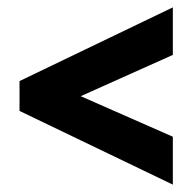

<svg xmlns="http://www.w3.org/2000/svg" viewBox="-20 -671 522 521"><path d="M449 -170V-300L199 -410L449 -522V-651L33 -451V-370Z"/></svg>

Font: Noto Sans Tamil UI ExtraCondensed ExtraBold
Style: Regular
Weight: 800
Width: 2
Designer: Jelle Bosma - Monotype Design Team
Foundry: Monotype Imaging Inc.
Version: Version 2.004